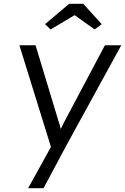

<svg xmlns="http://www.w3.org/2000/svg" viewBox="-20 -760 658 1010"><path d="M128 230 264 -16 261 55 82 -522H167L288 -122Q294 -106 299 -84.5Q304 -63 308 -42L280 -45Q290 -62 299 -80Q308 -98 316 -115L532 -522H618L332 0L209 230ZM246 -605 217 -633 344 -740H418L515 -633L478 -605L359 -690H389Z"/></svg>

Font: Lexend Light
Style: Italic
Weight: 300
Italic angle: -8.13011°
Designer: Bonnie Shaver-Troup, Thomas Jockin
Foundry: Lexend
Version: Version 1.007